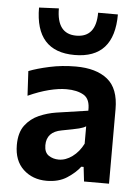

<svg xmlns="http://www.w3.org/2000/svg" viewBox="-54 -807 629 861"><g transform="rotate(5 260.0 -376.5)"><path d="M188 11.5Q125 11.5 83.2 -27.5Q41.5 -66.5 41.5 -137Q41.5 -193 66.2 -225.8Q91 -258.5 128.5 -274.8Q166 -291 205 -297L347.5 -318Q349.5 -370.5 319.5 -388Q289.5 -405.5 241.5 -405.5Q207 -405.5 163.2 -394.5Q119.5 -383.5 70 -361L64 -471.5Q100.5 -486 156.5 -498.2Q212.5 -510.5 275 -510.5Q366.5 -510.5 417.5 -469.5Q468.5 -428.5 468.5 -335.5V0H356L348.5 -65H338Q317.5 -37.5 280 -13Q242.5 11.5 188 11.5ZM234 -88Q265.5 -88 295.2 -109.8Q325 -131.5 344 -169V-247.5Q334 -240.5 313.2 -235.2Q292.5 -230 236 -219.5Q169 -207.5 169 -147Q169 -114.5 188.8 -101.2Q208.5 -88 234 -88ZM264 -561.5Q87 -561.5 87 -759.5L176 -763.5Q176 -648.5 264 -648.5Q353 -648.5 353 -759.5H442Q442 -561.5 264 -561.5Z"/></g></svg>

Font: Commissioner SemiBold
Style: Regular
Weight: 600
Designer: Kostas Bartsokas
Foundry: Kostas Bartsokas
Version: Version 1.000; ttfautohint (v1.8.3)